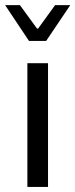

<svg xmlns="http://www.w3.org/2000/svg" viewBox="-25 -734 296 754"><path d="M163.6 -485.8V0H82.5V-485.8ZM53.2 -713.9 120.6 -621.6H124.5L191.4 -713.9H251L156.2 -573.2H88.9L-4.9 -713.9Z"/></svg>

Font: Varta
Style: Regular
Weight: 400
Designer: Joana Correia, Viktoriya Grabowska, Eben Sorkin
Foundry: Sorkin Type
Version: Version 1.003; ttfautohint (v1.3) -l 8 -r 24 -G 200 -x 12 -H